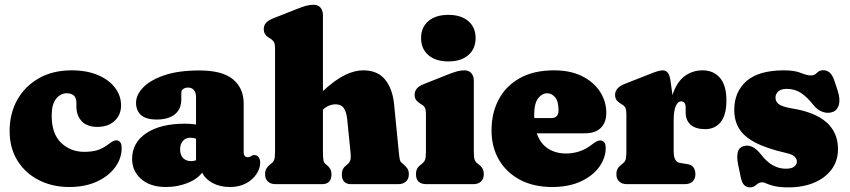

<svg xmlns="http://www.w3.org/2000/svg" viewBox="-20 -775 3576 808"><path d="M489.5 -331.5Q489.5 -291.5 462.2 -266.2Q435 -241 390 -241Q345.5 -241 323.5 -265.2Q301.5 -289.5 301.5 -327V-342Q301.5 -382.5 260.5 -382.5Q235 -382.5 216.2 -359.5Q197.5 -336.5 197.5 -288Q197.5 -212 237.2 -174Q277 -136 334.5 -136Q366 -136 388.8 -142.8Q411.5 -149.5 433.5 -166Q448 -177 455.5 -180.8Q463 -184.5 470 -184.5Q492 -183.5 492 -152Q492 -108.5 464.5 -71Q437 -33.5 387.5 -10.8Q338 12 271.5 12Q200.5 12 143.5 -17Q86.5 -46 53.5 -99Q20.5 -152 20.5 -224Q20.5 -296.5 52.2 -354Q84 -411.5 142.8 -445.2Q201.5 -479 281.5 -479Q345.5 -479 392.2 -459Q439 -439 464.2 -405.5Q489.5 -372 489.5 -331.5Z M536 -106Q536 -175 596 -214.8Q656 -254.5 758 -254.5Q784.5 -254.5 805 -251V-367Q805 -385 796.2 -395.8Q787.5 -406.5 771.5 -406.5Q760 -406.5 751.5 -400.8Q743 -395 743 -385V-357.5Q743 -316 716 -294Q689 -272 639.5 -272Q594.5 -272 573.5 -290.8Q552.5 -309.5 552.5 -342.5Q552.5 -375.5 582 -406.5Q611.5 -437.5 670.8 -458Q730 -478.5 819.5 -478.5Q915.5 -478.5 960.5 -441.2Q1005.5 -404 1005.5 -339V-132.5Q1005.5 -125.5 1009.2 -119.5Q1013 -113.5 1022.5 -113.5Q1028 -113.5 1031.2 -115Q1034.5 -116.5 1037.5 -118.5Q1040 -120 1043 -121.2Q1046 -122.5 1050 -122.5Q1062 -122.5 1068.5 -113.2Q1075 -104 1075 -91Q1075 -66.5 1059.5 -42.8Q1044 -19 1015.5 -3.5Q987 12 948 12Q906.5 12 875.2 -4.5Q844 -21 831 -48.5Q808 -19.5 766.5 -3.8Q725 12 678.5 12Q612.5 12 574.2 -21.5Q536 -55 536 -106ZM738 -146.5Q738 -123.5 750.2 -110.2Q762.5 -97 784 -97Q795 -97 805 -100.5V-191Q794.5 -195.5 781 -195.5Q761.5 -195.5 749.8 -182Q738 -168.5 738 -146.5Z M1339 -711.5V-392Q1391 -439.5 1431.5 -459.2Q1472 -479 1508.5 -479Q1569 -479 1600.5 -440.2Q1632 -401.5 1638.5 -336L1658 -138Q1660.5 -113 1662.5 -103.8Q1664.5 -94.5 1671 -89.5L1677 -84.5Q1688 -75.5 1694.2 -66Q1700.5 -56.5 1700.5 -42Q1700.5 -22 1688.5 -11Q1676.5 0 1656 0H1458Q1418.5 0 1418.5 -42Q1418.5 -65 1436 -78.5L1443 -84.5Q1450 -89.5 1453.8 -99.5Q1457.5 -109.5 1455 -135.5L1441 -274.5Q1437.5 -305 1426.5 -320.5Q1415.5 -336 1392 -336Q1378.5 -336 1365.2 -330.8Q1352 -325.5 1339 -313.5V-138Q1339 -110.5 1341.2 -100Q1343.5 -89.5 1350.5 -84.5L1357.5 -78.5Q1375 -64.5 1375 -42Q1375 0 1335.5 0H1140Q1119.5 0 1107.5 -11Q1095.5 -22 1095.5 -42Q1095.5 -56.5 1101.5 -66.2Q1107.5 -76 1118.5 -84.5L1125 -89.5Q1131 -94.5 1134.2 -103.8Q1137.5 -113 1137.5 -138V-569Q1137.5 -590 1132.8 -598Q1128 -606 1119.5 -611.5L1113.5 -615Q1102 -622 1096 -630.5Q1090 -639 1090 -652.5Q1090 -667.5 1099 -678.2Q1108 -689 1129 -697.5L1227.5 -736.5Q1253 -746.5 1268.5 -750.8Q1284 -755 1300 -755Q1318.5 -755 1328.8 -742.8Q1339 -730.5 1339 -711.5Z M1867 -516.5Q1813.5 -516.5 1782.8 -543Q1752 -569.5 1752 -615Q1752 -660 1782.8 -686.2Q1813.5 -712.5 1867 -712.5Q1920 -712.5 1950.8 -686.2Q1981.5 -660 1981.5 -615Q1981.5 -569.5 1950.8 -543Q1920 -516.5 1867 -516.5ZM1974 -435.5V-138Q1974 -113 1977.2 -103.8Q1980.5 -94.5 1986.5 -89.5L1993 -84.5Q2004 -76.5 2010 -66.5Q2016 -56.5 2016 -42Q2016 -22 2004.2 -11Q1992.5 0 1971.5 0H1775Q1730.5 0 1730.5 -42Q1730.5 -56.5 1736.5 -66.5Q1742.5 -76.5 1754 -84.5L1760 -89.5Q1766 -94.5 1769.2 -103.8Q1772.5 -113 1772.5 -138V-292.5Q1772.5 -313.5 1768 -321.8Q1763.5 -330 1754.5 -335L1748.5 -339Q1737 -346 1731 -354.2Q1725 -362.5 1725 -376Q1725 -391 1734 -402Q1743 -413 1764.5 -421.5L1862.5 -460.5Q1888 -470.5 1903.5 -474.8Q1919 -479 1935 -479Q1953.5 -479 1963.8 -466.8Q1974 -454.5 1974 -435.5Z M2531.5 -300.5Q2531.5 -259 2508 -236.5Q2484.5 -214 2442.5 -214H2239Q2253.5 -171 2285.8 -150Q2318 -129 2363 -129Q2391 -129 2419 -138.2Q2447 -147.5 2470 -166Q2494 -185 2506.5 -184Q2515.5 -183.5 2522.2 -176.8Q2529 -170 2529 -153Q2529 -110 2501.5 -72.2Q2474 -34.5 2423.5 -11.2Q2373 12 2304 12Q2226.5 12 2169.2 -18Q2112 -48 2080.2 -101.8Q2048.5 -155.5 2048.5 -226.5Q2048.5 -299 2078.5 -356Q2108.5 -413 2167.2 -446Q2226 -479 2311.5 -479Q2380.5 -479 2429.5 -454.5Q2478.5 -430 2505 -389.2Q2531.5 -348.5 2531.5 -300.5ZM2228 -289Q2228 -283.5 2228.5 -278H2299Q2330.5 -278 2330.5 -310.5Q2330.5 -349 2316 -365.8Q2301.5 -382.5 2283.5 -382.5Q2261 -382.5 2244.5 -361.2Q2228 -340 2228 -289Z M2802.5 -429.5 2810 -375Q2827 -428.5 2860.2 -453.8Q2893.5 -479 2936.5 -479Q2983 -479 3010 -447.2Q3037 -415.5 3037 -353Q3037 -290 3012.5 -260.8Q2988 -231.5 2948.5 -231.5Q2907 -231.5 2886.2 -250.2Q2865.5 -269 2865.5 -301.5V-322.5Q2865.5 -348.5 2846 -348.5Q2832.5 -348.5 2823.8 -328.5Q2815 -308.5 2815 -268.5V-138Q2815 -93.5 2841 -89.5L2872 -84.5Q2890.5 -82 2898.5 -70.2Q2906.5 -58.5 2906.5 -42Q2906.5 -22.5 2894.8 -11.2Q2883 0 2861.5 0H2618.5Q2598 0 2586 -11Q2574 -22 2574 -42Q2574 -56.5 2580 -66.2Q2586 -76 2597.5 -84.5L2603.5 -89.5Q2610 -94.5 2613 -103.8Q2616 -113 2616 -138V-292.5Q2616 -313.5 2611.5 -321.8Q2607 -330 2598 -335L2592 -339Q2580.5 -346 2574.5 -354.2Q2568.5 -362.5 2568.5 -376Q2568.5 -405.5 2608 -421.5L2708.5 -461Q2729.5 -469.5 2744 -474.2Q2758.5 -479 2769 -479Q2782.5 -479 2790.8 -468.5Q2799 -458 2802.5 -429.5Z M3286.5 -65Q3311.5 -65 3322.5 -74Q3333.5 -83 3333.5 -95.5Q3333.5 -106.5 3323.8 -116Q3314 -125.5 3289 -131Q3206 -150 3158.2 -175.2Q3110.5 -200.5 3090.2 -234Q3070 -267.5 3070 -312.5Q3070 -388.5 3121.5 -433.8Q3173 -479 3280 -479Q3323.5 -479 3349.8 -468.2Q3376 -457.5 3392.5 -457.5Q3408 -457.5 3418 -468.5Q3428 -479.5 3445 -479.5Q3459.5 -479.5 3471.2 -469.8Q3483 -460 3491.5 -435L3505.5 -392.5Q3516.5 -358.5 3510.5 -335Q3504.5 -311.5 3485 -304Q3464.5 -296.5 3442.5 -304Q3420.5 -311.5 3404 -332Q3378.5 -365 3352 -383Q3325.5 -401 3291 -401Q3267 -401 3255.2 -390.2Q3243.5 -379.5 3243.5 -364Q3243.5 -347.5 3257.2 -336.8Q3271 -326 3311.5 -319Q3506.5 -288 3506.5 -147.5Q3506.5 -98.5 3479.8 -62.2Q3453 -26 3406 -6.2Q3359 13.5 3298 13.5Q3261 13.5 3239.2 8.2Q3217.5 3 3206 -2.5Q3194.5 -8 3188.5 -8Q3174 -8 3162.8 2.8Q3151.5 13.5 3135.5 13.5Q3122 13.5 3112.2 4.2Q3102.5 -5 3097.5 -28.5L3086 -83.5Q3080 -113 3084.8 -134Q3089.5 -155 3111 -160.5Q3147.5 -170 3182.5 -125Q3228.5 -65 3286.5 -65Z"/></svg>

Font: Fraunces 72pt S100 Black
Style: Regular
Weight: 900
Version: Version 1.000; ttfautohint (v1.8.3)